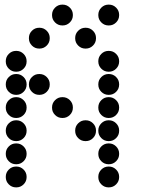

<svg xmlns="http://www.w3.org/2000/svg" viewBox="-20 -815 640 830"><path d="M249 -795Q231 -795 218 -782Q205 -769 205 -751V-749Q205 -731 218 -718Q231 -705 249 -705H251Q269 -705 282 -718Q295 -731 295 -749V-751Q295 -769 282 -782Q269 -795 251 -795ZM449 -795Q431 -795 418 -782Q405 -769 405 -751V-749Q405 -731 418 -718Q431 -705 449 -705H451Q469 -705 482 -718Q495 -731 495 -749V-751Q495 -769 482 -782Q469 -795 451 -795ZM149 -695Q131 -695 118 -682Q105 -669 105 -651V-649Q105 -631 118 -618Q131 -605 149 -605H151Q169 -605 182 -618Q195 -631 195 -649V-651Q195 -669 182 -682Q169 -695 151 -695ZM349 -695Q331 -695 318 -682Q305 -669 305 -651V-649Q305 -631 318 -618Q331 -605 349 -605H351Q369 -605 382 -618Q395 -631 395 -649V-651Q395 -669 382 -682Q369 -695 351 -695ZM49 -595Q31 -595 18 -582Q5 -569 5 -551V-549Q5 -531 18 -518Q31 -505 49 -505H51Q69 -505 82 -518Q95 -531 95 -549V-551Q95 -569 82 -582Q69 -595 51 -595ZM449 -595Q431 -595 418 -582Q405 -569 405 -551V-549Q405 -531 418 -518Q431 -505 449 -505H451Q469 -505 482 -518Q495 -531 495 -549V-551Q495 -569 482 -582Q469 -595 451 -595ZM49 -495Q31 -495 18 -482Q5 -469 5 -451V-449Q5 -431 18 -418Q31 -405 49 -405H51Q69 -405 82 -418Q95 -431 95 -449V-451Q95 -469 82 -482Q69 -495 51 -495ZM149 -495Q131 -495 118 -482Q105 -469 105 -451V-449Q105 -431 118 -418Q131 -405 149 -405H151Q169 -405 182 -418Q195 -431 195 -449V-451Q195 -469 182 -482Q169 -495 151 -495ZM449 -495Q431 -495 418 -482Q405 -469 405 -451V-449Q405 -431 418 -418Q431 -405 449 -405H451Q469 -405 482 -418Q495 -431 495 -449V-451Q495 -469 482 -482Q469 -495 451 -495ZM49 -395Q31 -395 18 -382Q5 -369 5 -351V-349Q5 -331 18 -318Q31 -305 49 -305H51Q69 -305 82 -318Q95 -331 95 -349V-351Q95 -369 82 -382Q69 -395 51 -395ZM249 -395Q231 -395 218 -382Q205 -369 205 -351V-349Q205 -331 218 -318Q231 -305 249 -305H251Q269 -305 282 -318Q295 -331 295 -349V-351Q295 -369 282 -382Q269 -395 251 -395ZM449 -395Q431 -395 418 -382Q405 -369 405 -351V-349Q405 -331 418 -318Q431 -305 449 -305H451Q469 -305 482 -318Q495 -331 495 -349V-351Q495 -369 482 -382Q469 -395 451 -395ZM49 -295Q31 -295 18 -282Q5 -269 5 -251V-249Q5 -231 18 -218Q31 -205 49 -205H51Q69 -205 82 -218Q95 -231 95 -249V-251Q95 -269 82 -282Q69 -295 51 -295ZM349 -295Q331 -295 318 -282Q305 -269 305 -251V-249Q305 -231 318 -218Q331 -205 349 -205H351Q369 -205 382 -218Q395 -231 395 -249V-251Q395 -269 382 -282Q369 -295 351 -295ZM449 -295Q431 -295 418 -282Q405 -269 405 -251V-249Q405 -231 418 -218Q431 -205 449 -205H451Q469 -205 482 -218Q495 -231 495 -249V-251Q495 -269 482 -282Q469 -295 451 -295ZM49 -195Q31 -195 18 -182Q5 -169 5 -151V-149Q5 -131 18 -118Q31 -105 49 -105H51Q69 -105 82 -118Q95 -131 95 -149V-151Q95 -169 82 -182Q69 -195 51 -195ZM449 -195Q431 -195 418 -182Q405 -169 405 -151V-149Q405 -131 418 -118Q431 -105 449 -105H451Q469 -105 482 -118Q495 -131 495 -149V-151Q495 -169 482 -182Q469 -195 451 -195ZM49 -95Q31 -95 18 -82Q5 -69 5 -51V-49Q5 -31 18 -18Q31 -5 49 -5H51Q69 -5 82 -18Q95 -31 95 -49V-51Q95 -69 82 -82Q69 -95 51 -95ZM449 -95Q431 -95 418 -82Q405 -69 405 -51V-49Q405 -31 418 -18Q431 -5 449 -5H451Q469 -5 482 -18Q495 -31 495 -49V-51Q495 -69 482 -82Q469 -95 451 -95Z"/></svg>

Font: Doto Rounded Black
Style: Regular
Weight: 900
Monospace: yes
Version: Version 1.000